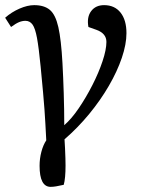

<svg xmlns="http://www.w3.org/2000/svg" viewBox="-20 -541 565 747"><path d="M177 186Q134 186 134 104Q134 76 141 49.5Q148 23 160 5Q158 -33 156.5 -60.5Q155 -88 153 -115.5Q151 -143 147.5 -182Q144 -221 138 -283Q131 -355 124 -393Q117 -431 106.5 -445.5Q96 -460 79 -460Q67 -460 54.5 -455Q42 -450 23 -436L0 -472Q25 -494 56 -507.5Q87 -521 113 -521Q152 -521 174 -502.5Q196 -484 207 -435.5Q218 -387 223 -296Q226 -242 228 -177.5Q230 -113 230 -54Q258 -78 286.5 -120Q315 -162 339.5 -210Q364 -258 379 -303Q394 -348 394 -378Q394 -411 355 -425L324 -436Q317 -474 334.5 -497.5Q352 -521 385 -521Q426 -521 449 -492Q472 -463 472 -412Q472 -369 454 -316Q436 -263 403.5 -207Q371 -151 327 -97.5Q283 -44 231 1Q232 15 233 35.5Q234 56 234.5 74.5Q235 93 235 103Q235 153 228 178Q211 182 198.5 184Q186 186 177 186Z"/></svg>

Font: Literata 12pt
Style: Italic
Weight: 400
Italic angle: -2°
Designer: Latin by Veronika Burian and Jose Scaglione. Greek by Irene Vlachou. Cyrillic by Vera Evstafieva
Foundry: TypeTogether
Version: Version 3.002